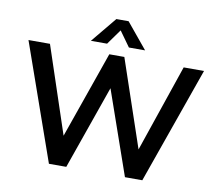

<svg xmlns="http://www.w3.org/2000/svg" viewBox="-95 -1032 1299 1144"><g transform="rotate(10 555.0 -459.5)"><path d="M963 -705H1086L837 0H732L555 -507L377 0H272L24 -705H154L329 -180L513 -705H604L783 -177ZM489 -765H391L518 -919H592L719 -765H621L555 -857Z"/></g></svg>

Font: wassup Sans
Style: Bold
Weight: 700
Version: Version 2.001